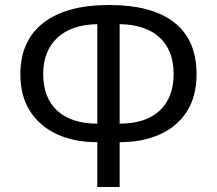

<svg xmlns="http://www.w3.org/2000/svg" viewBox="-20 -744 863 764"><path d="M367.2 0V-178.2Q274.9 -178.2 206.1 -210.2Q137.2 -242.2 99.1 -302.5Q61 -362.8 61 -448.2Q61 -582 152.6 -653.1Q244.1 -724.1 414.1 -724.1Q585 -724.1 673.6 -654.5Q762.2 -585 762.2 -448.2Q762.2 -360.8 723.6 -300.5Q685.1 -240.2 616 -209.2Q546.9 -178.2 456.1 -178.2V0ZM367.2 -252V-647.9Q264.2 -646 208 -593.5Q151.9 -541 151.9 -449.2Q151.9 -355 208 -303.5Q264.2 -252 367.2 -252ZM456.1 -252Q559.1 -252 615 -303.5Q670.9 -355 670.9 -449.2Q670.9 -543 615.5 -594.5Q560.1 -646 456.1 -647.9Z"/></svg>

Font: Kurinto Seri
Style: Regular
Weight: 400
Designer: Kurinto was developed by Clint Goss from a range of fonts that are compatible with the SIL Open Font License Version 1.1
Foundry: Clinton F. Goss
Version: Version 2.196; July 25, 2020